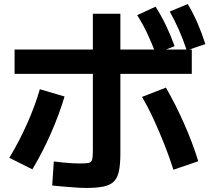

<svg xmlns="http://www.w3.org/2000/svg" viewBox="-20 -875 1040 949"><path d="M405 54Q385 54 356.5 52Q328 50 297 47.5Q266 45 238 42L246 -77Q269 -74 293.5 -71.5Q318 -69 339 -68Q360 -67 375 -67Q406 -67 419 -70Q432 -73 435.5 -87Q439 -101 439 -133V-807H575V-117Q575 -64 568 -30Q561 4 543 22Q525 40 491.5 47Q458 54 405 54ZM26 -95Q74 -174 113.5 -262.5Q153 -351 177 -434L299 -398Q274 -313 233 -219Q192 -125 140 -38ZM837 -36Q818 -97 793 -160Q768 -223 740 -284Q712 -345 682 -396L800 -442Q848 -359 890 -264Q932 -169 960 -78ZM52 -510V-630H928V-510ZM750 -610Q728 -667 707 -711.5Q686 -756 658 -800L749 -842Q778 -796 800.5 -749Q823 -702 843 -647ZM903 -626Q884 -683 864 -728Q844 -773 819 -818L908 -855Q936 -808 956.5 -760.5Q977 -713 995 -657Z"/></svg>

Font: M PLUS 2
Style: Bold
Weight: 700
Designer: Coji Morishita
Foundry: UNDERFOREST DESIGN
Version: Version 1.001